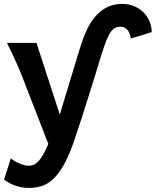

<svg xmlns="http://www.w3.org/2000/svg" viewBox="-30 -713 781 963"><path d="M625 -519.5Q625 -529.8 621.8 -540.3Q618.7 -550.8 612.3 -559.3Q606 -567.9 596.2 -573.5Q586.4 -579.1 573.7 -579.1Q556.2 -579.1 543 -570.6Q529.8 -562 518.1 -541Q506.3 -520 494.1 -484.9Q481.9 -449.7 465.8 -396.5Q457 -367.2 446.3 -332.3Q435.5 -297.4 423.8 -260.5Q412.1 -223.6 400.4 -186Q388.7 -148.4 377.4 -114.3Q366.2 -80.1 356.4 -50.5Q346.7 -21 339.4 0Q314.5 71.3 288.8 116Q263.2 160.6 235.6 186Q208 211.4 178 220.5Q147.9 229.5 114.7 229.5Q81.1 229.5 49.1 218.8Q17.1 208 -9.8 188L24.4 81.5Q32.2 87.9 42.7 94.5Q53.2 101.1 65.2 106.2Q77.1 111.3 89.8 114.7Q102.5 118.2 114.7 118.2Q125.5 118.2 136.7 114.3Q147.9 110.4 159.9 98.6Q171.9 86.9 184.8 65.4Q197.8 43.9 212.4 8.8L83 -324.7Q69.8 -358.4 51.5 -399.7Q33.2 -440.9 4.9 -498H152.8L270 -138.2Q277.3 -163.1 287.1 -195.1Q296.9 -227.1 307.4 -261.7Q317.9 -296.4 328.6 -332Q339.4 -367.7 349.1 -399.9Q358.9 -432.1 367.2 -459Q375.5 -485.8 381.3 -502.9Q395.5 -544.9 414.1 -580.1Q432.6 -615.2 457.3 -640.4Q481.9 -665.5 512.7 -679.4Q543.5 -693.4 582.5 -693.4Q617.2 -693.4 644.8 -681.2Q672.4 -668.9 691.4 -649.2Q710.4 -629.4 720.7 -603.8Q731 -578.1 731 -551.8Z"/></svg>

Font: Andika New Basic
Style: Bold
Weight: 700
Designer: Victor Gaultney, Annie Olsen, Pablo Ugerman
Foundry: SIL International
Version: Version 5.500; ttfautohint (v1.8.3)